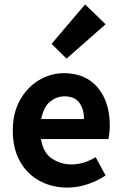

<svg xmlns="http://www.w3.org/2000/svg" viewBox="-20 -839 554 871"><path d="M286 12Q216 12 159.5 -18.5Q103 -49 70.5 -107Q38 -165 38 -247Q38 -327 71 -385.5Q104 -444 157 -475.5Q210 -507 269 -507Q338 -507 384.5 -476Q431 -445 454.5 -391.5Q478 -338 478 -270Q478 -251 476 -234Q474 -217 472 -208H166Q176 -145 216.5 -119Q257 -93 304 -93Q333 -93 360 -101.5Q387 -110 414 -126L459 -43Q422 -18 376.5 -3Q331 12 286 12ZM272 -402Q238 -402 208 -378.5Q178 -355 167 -299H361Q361 -345 339.5 -373.5Q318 -402 272 -402ZM282 -573 214 -640 366 -819 459 -729Z"/></svg>

Font: Assistant
Style: Bold
Weight: 700
Designer: Hebrew By Ben Nathan, Latin by Paul Hunt
Version: Version 3.000